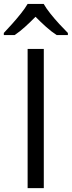

<svg xmlns="http://www.w3.org/2000/svg" viewBox="-44 -965 369 985"><path d="M97.7 0V-713.9H180.7V0ZM180.2 -944.8Q192.4 -922.9 214.4 -895.3Q236.3 -867.7 260.7 -841.3Q285.2 -814.9 304.2 -795.9V-785.2H246.6Q220.2 -802.2 192.4 -827.1Q164.6 -852.1 138.2 -878.9Q111.8 -852.1 84.7 -827.4Q57.6 -802.7 31.2 -785.2H-24.4V-795.9Q-5.9 -815.4 17.8 -841.8Q41.5 -868.2 63.2 -895.5Q85 -922.9 97.7 -944.8Z"/></svg>

Font: Wonky
Style: Regular
Weight: 400
Designer: Monotype Design Team
Foundry: Monotype Imaging Inc.
Version: Version 3.000